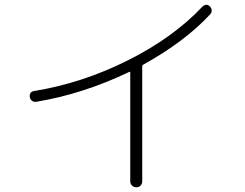

<svg xmlns="http://www.w3.org/2000/svg" viewBox="-20 -752 1040 814"><path d="M132.8 -320.3Q123 -319.3 115.7 -324.7Q108.4 -330.1 106.4 -339.8Q103.5 -363.3 125 -366.2Q329.1 -399.4 522 -496.1Q714.8 -592.8 837.9 -723.6Q854.5 -739.3 870.1 -724.6Q877 -717.8 877.4 -708Q877.9 -698.2 871.1 -691.4Q763.7 -575.2 585 -476.6Q583 -475.6 583 -469.7V-464.8V16.6Q583 27.3 576.2 34.7Q569.3 42 558.1 42Q546.9 42 539.6 34.7Q532.2 27.3 532.2 16.6V-444.3Q532.2 -449.2 528.3 -447.3Q333 -353.5 132.8 -320.3Z"/></svg>

Font: Rounded-L Mgen+ 1mn light
Style: Regular
Weight: 200
Designer: [Source Han Sans]
Ryoko NISHIZUKA  (kana & ideographs); Paul D. Hunt (Latin, Greek & Cyrillic); Wenlong ZHANG  (bopomofo
Version: Version 1.059.20150602